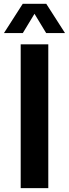

<svg xmlns="http://www.w3.org/2000/svg" viewBox="-50 -968 354 988"><path d="M56.5 0V-740H198.5V0ZM-29.5 -798 67 -948.5H188L284.5 -798H187.5L127.5 -897L67.5 -798Z"/></svg>

Font: Encode Sans Condensed
Style: Bold
Weight: 700
Width: 3
Designer: Multiple Designers
Foundry: Impallari Type
Version: Version 3.000; ttfautohint (v1.8.3) -l 8 -r 50 -G 200 -x 14 